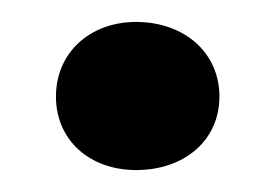

<svg xmlns="http://www.w3.org/2000/svg" viewBox="-20 -383 251 175"><path d="M104 -228C148 -228 180 -255 180 -295C180 -335 148 -363 104 -363C62 -363 31 -335 31 -295C31 -255 62 -228 104 -228Z"/></svg>

Font: Fixel Display SemiBold
Style: Regular
Weight: 600
Designer: AlfaBravo + MacPaw
Foundry: Kyrylo Tkachov, Marchela Mozhyna, Serhii Makarenko, Maria Weinstein, Zakhar Kryvoshyya
Version: Version 1.211